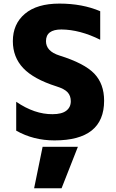

<svg xmlns="http://www.w3.org/2000/svg" viewBox="-20 -762 639 1058"><path d="M214.8 46.9H409.2L319.3 275.4H168ZM233.4 -535.2Q233.4 -479.5 307.6 -456.1Q445.3 -413.1 499.5 -356.4Q553.7 -299.8 553.7 -207Q553.7 11.7 280.3 11.7Q164.1 11.7 69.3 -42V-201.2Q170.9 -131.8 269.5 -132.8Q320.3 -132.8 345.2 -151.9Q370.1 -170.9 370.1 -204.1Q370.1 -234.4 352.5 -253.4Q335 -272.5 291 -286.1Q165 -326.2 107.9 -386.7Q50.8 -447.3 50.8 -535.2Q50.8 -629.9 117.2 -686Q183.6 -742.2 307.6 -742.2Q433.6 -742.2 532.2 -700.2V-543Q420.9 -598.6 318.4 -599.6Q233.4 -599.6 233.4 -535.2Z"/></svg>

Font: Gen Shin Gothic Heavy
Style: Bold
Weight: 900
Designer: [Source Han Sans]
Ryoko NISHIZUKA  (kana & ideographs); Paul D. Hunt (Latin, Greek & Cyrillic); Wenlong ZHANG  (bopomofo
Version: Version 1.002.20150607